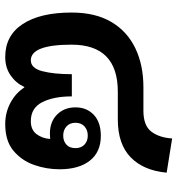

<svg xmlns="http://www.w3.org/2000/svg" viewBox="8 -675 679 735"><g transform="rotate(90 347.5 -307.5)"><path d="M198 12Q116 12 72 -55Q28 -122 28 -242Q28 -333 64 -394Q100 -455 164.5 -486Q229 -517 314 -517H404Q461 -517 484 -547.5Q507 -578 510 -627L641 -606Q633 -518 582.5 -468.5Q532 -419 437 -419H331Q151 -419 151 -242Q151 -86 211 -86Q241 -86 252.5 -130Q264 -174 264 -243H349Q349 -174 371 -130Q393 -86 444 -86Q477 -86 493.5 -108Q510 -130 512 -160Q502 -159 491 -159Q446 -159 418.5 -186.5Q391 -214 391 -257Q391 -300 419.5 -327Q448 -354 500 -354Q562 -354 595 -312Q628 -270 628 -196Q628 -145 611 -97.5Q594 -50 556.5 -19Q519 12 455 12Q411 12 373.5 -8Q336 -28 315 -61H313Q298 -29 268.5 -8.5Q239 12 198 12ZM499 -210Q520 -210 533.5 -222Q547 -234 547 -257Q547 -279 533.5 -291.5Q520 -304 499 -304Q478 -304 464 -291.5Q450 -279 450 -257Q450 -235 464 -222.5Q478 -210 499 -210Z"/></g></svg>

Font: Noto Sans Thai Looped SemiBold
Style: Regular
Weight: 600
Designer: Sasikarn Vongin, Ben Mitchell
Foundry: The Fontpad Ltd
Version: Version 1.001; ttfautohint (v1.8.4.7-5d5b)